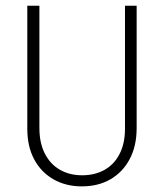

<svg xmlns="http://www.w3.org/2000/svg" viewBox="-20 -645 575 673"><path d="M266.7 8.3Q211.1 8.3 167.7 -16.3Q124.3 -41 100 -86.1Q75.7 -131.2 75.7 -193.8V-625H118.1V-196.5Q118.1 -143.8 137.2 -106.6Q156.2 -69.4 189.9 -50Q223.6 -30.6 268.1 -30.6Q312.5 -30.6 346.5 -49.7Q380.6 -68.8 399.3 -105.6Q418.1 -142.4 418.1 -193.8V-625H459V-196.5Q459 -133.3 434.7 -87.5Q410.4 -41.7 367.4 -16.7Q324.3 8.3 266.7 8.3Z"/></svg>

Font: Afacad Flux ExtraLight
Style: Regular
Weight: 250
Designer: Kristian Moeller
Foundry: Dicotype
Version: Version 1.100